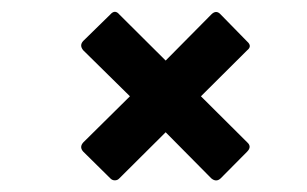

<svg xmlns="http://www.w3.org/2000/svg" viewBox="-20 -467 529 331"><path d="M170.2 -159.5 123.5 -205.6Q116.4 -213.4 123.5 -221.4L204 -301L123.5 -380.3Q116.4 -388.8 123.5 -396.4L170.2 -442.1Q178.2 -451.2 185.7 -442.1L265.6 -362.6L344.3 -442.1Q352.8 -450.6 360.4 -442.1L406.1 -395.4Q415.2 -387.4 406.1 -380.3L326.4 -301L406.1 -221.7Q414.6 -214.2 406.1 -205.6L360.4 -159.5Q352.8 -152.4 344.3 -159.5L265.6 -239L185.7 -159.5Q182.6 -156.1 178 -156.1Q173.4 -156.1 170.2 -159.5Z"/></svg>

Font: Sofia Sans Condensed
Style: Italic
Weight: 400
Italic angle: -9°
Designer: Botio Nikoltchev, Ani Petrova
Foundry: lettersoup
Version: Version 4.101